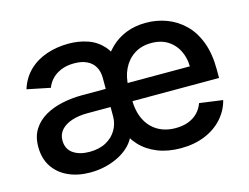

<svg xmlns="http://www.w3.org/2000/svg" viewBox="-81 -680 1070 824"><g transform="rotate(-15 453.5 -268.5)"><path d="M227.5 11.2Q172.9 11.2 130.4 -8.1Q87.9 -27.3 63.5 -64Q39.1 -100.6 39.1 -152.8Q39.1 -198.2 59.1 -229.7Q79.1 -261.2 113 -280.8Q147 -300.3 189.7 -309.3Q232.4 -318.4 278.3 -318.4H796.9L756.3 -290.5Q760.7 -339.4 745.6 -377.2Q730.5 -415 699 -436.5Q667.5 -458 623 -458Q578.1 -458 546.1 -437Q514.2 -416 497.1 -380.4Q480 -344.7 480 -301.8V-248.5Q480 -193.8 498.5 -156Q517.1 -118.2 551 -98.1Q585 -78.1 630.4 -78.1Q661.1 -78.1 685.5 -86.9Q710 -95.7 727.8 -113.3Q745.6 -130.9 754.4 -155.8L857.9 -141.6Q846.2 -96.2 814.9 -61.8Q783.7 -27.3 736.6 -8.1Q689.5 11.2 629.4 11.2Q572.8 11.2 527.3 -6.8Q481.9 -24.9 451.2 -57.6Q420.4 -90.3 406.7 -133.8L416 -419.4Q435.5 -459 465.1 -487.8Q494.6 -516.6 534.2 -532.2Q573.7 -547.9 622.6 -547.9Q670.9 -547.9 714.6 -531.5Q758.3 -515.1 792.5 -481.7Q826.7 -448.2 845.9 -396.7Q865.2 -345.2 865.2 -274.4V-237.8H280.3Q241.7 -237.8 211.4 -228Q181.2 -218.3 163.8 -199.2Q146.5 -180.2 146.5 -152.8Q146.5 -114.3 174.6 -94.7Q202.6 -75.2 247.1 -75.2Q290.5 -75.2 321 -92Q351.6 -108.9 367.4 -136.5Q383.3 -164.1 383.3 -195.8V-366.7Q383.3 -395.5 371.6 -416.3Q359.9 -437 336.9 -448.2Q314 -459.5 280.3 -459.5Q245.6 -459.5 220.5 -448.5Q195.3 -437.5 179.7 -420.4Q164.1 -403.3 157.2 -383.8L54.2 -404.8Q69.8 -453.6 102.8 -485.1Q135.7 -516.6 181.4 -532Q227.1 -547.4 278.8 -547.4Q323.7 -547.4 363 -533.9Q402.3 -520.5 430.2 -489.5Q458 -458.5 467.8 -406.7L455.1 -102.1H435.5Q425.8 -76.2 405.8 -55.4Q385.7 -34.7 357.7 -19.8Q329.6 -4.9 296.4 3.2Q263.2 11.2 227.5 11.2Z"/></g></svg>

Font: V-Inter
Style: Medium-500
Weight: 500
Designer: Rasmus Andersson
Foundry: rsms
Version: Version 4.000;git-4146feb